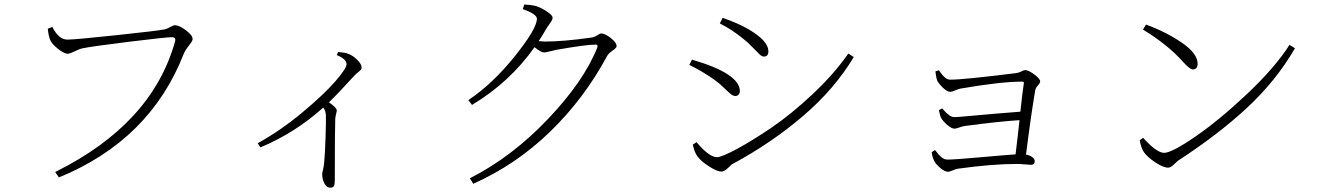

<svg xmlns="http://www.w3.org/2000/svg" viewBox="-20 -784 5940 861"><path d="M214.8 -663.1Q243.2 -606.4 282.2 -606.4Q316.4 -606.4 500 -626Q683.6 -645.5 718.8 -652.3Q728.5 -654.3 743.2 -662.6Q757.8 -670.9 764.6 -670.9Q783.2 -670.9 813.5 -648.4Q843.8 -626 843.8 -608.4Q843.8 -600.6 827.1 -579.6Q810.5 -558.6 803.7 -542Q652.3 -155.3 244.1 11.7L227.5 -12.7Q661.1 -227.5 764.6 -596.7Q770.5 -617.2 751 -617.2Q724.6 -617.2 558.6 -596.7Q392.6 -576.2 350.6 -567.4Q335.9 -564.5 314.5 -553.7Q293 -543 284.2 -543Q267.6 -543 240.7 -564.5Q213.9 -585.9 206.1 -602.5Q198.2 -618.2 194.3 -655.3Z M1490.2 -537.1 1496.1 -550.8Q1525.4 -548.8 1541 -543Q1562.5 -535.2 1582 -515.6Q1601.6 -496.1 1601.6 -482.4Q1601.6 -475.6 1599.1 -472.2Q1596.7 -468.8 1587.4 -461.4Q1578.1 -454.1 1570.3 -446.3Q1496.1 -364.3 1455.1 -325.2Q1490.2 -300.8 1490.2 -289.1Q1490.2 -285.2 1487.3 -273.4Q1484.4 -261.7 1483.4 -252Q1481.4 -207 1481.4 23.4Q1481.4 43.9 1477.1 50.8Q1472.7 57.6 1460.9 57.6Q1444.3 57.6 1434.6 38.1Q1424.8 18.6 1424.8 -2Q1424.8 -7.8 1428.7 -23.9Q1432.6 -40 1433.6 -54.7Q1437.5 -91.8 1439.9 -167.5Q1442.4 -243.2 1441.4 -268.6Q1440.4 -287.1 1429.7 -301.8Q1302.7 -187.5 1147.5 -123L1135.7 -141.6Q1239.3 -199.2 1335.9 -279.8Q1432.6 -360.4 1483.4 -418.9Q1534.2 -477.5 1534.2 -496.1Q1534.2 -518.6 1490.2 -537.1Z M2324.2 -743.2 2331.1 -763.7Q2369.1 -761.7 2386.7 -755.9Q2411.1 -747.1 2434.6 -731Q2458 -714.8 2458 -705.1Q2458 -698.2 2454.1 -691.4Q2450.2 -684.6 2441.9 -673.3Q2433.6 -662.1 2428.7 -653.3Q2411.1 -622.1 2395.5 -599.6Q2417 -597.7 2422.9 -597.7Q2506.8 -597.7 2629.9 -615.2Q2645.5 -617.2 2657.7 -625.5Q2669.9 -633.8 2675.8 -633.8Q2693.4 -633.8 2719.2 -613.3Q2745.1 -592.8 2745.1 -577.1Q2745.1 -569.3 2727.1 -557.1Q2709 -544.9 2702.1 -532.2Q2599.6 -341.8 2447.3 -193.8Q2294.9 -45.9 2102.5 40L2086.9 15.6Q2275.4 -80.1 2437 -250Q2598.6 -419.9 2658.2 -570.3Q2663.1 -584 2651.4 -584Q2608.4 -584 2474.6 -560.5Q2465.8 -558.6 2446.3 -553.7Q2426.8 -548.8 2419.9 -548.8Q2406.2 -548.8 2377 -572.3Q2265.6 -415 2096.7 -313.5L2080.1 -335Q2188.5 -407.2 2288.1 -531.2Q2387.7 -655.3 2387.7 -700.2Q2387.7 -720.7 2324.2 -743.2Z M3311.5 -611.3Q3262.7 -651.4 3208 -678.7L3220.7 -704.1Q3293 -678.7 3340.8 -650.4Q3425.8 -599.6 3425.8 -553.7Q3425.8 -530.3 3405.3 -530.3Q3396.5 -530.3 3385.3 -541Q3374 -551.8 3353.5 -573.2Q3333 -594.7 3311.5 -611.3ZM3195.3 -79.1Q3215.8 -79.1 3283.2 -115.2Q3350.6 -151.4 3438 -210.4Q3525.4 -269.5 3622.6 -360.4Q3719.7 -451.2 3784.2 -543.9L3808.6 -528.3Q3723.6 -385.7 3581.1 -263.7Q3438.5 -141.6 3261.7 -46.9Q3259.8 -45.9 3244.1 -30.3Q3228.5 -14.6 3214.8 -14.6Q3195.3 -14.6 3159.2 -38.1Q3123 -61.5 3108.4 -82Q3093.8 -100.6 3086.9 -135.7L3103.5 -146.5Q3160.2 -79.1 3195.3 -79.1ZM3083 -516.6Q3297.9 -454.1 3297.9 -375Q3297.9 -366.2 3292 -359.9Q3286.1 -353.5 3278.3 -353.5Q3267.6 -353.5 3256.8 -362.3Q3246.1 -371.1 3226.1 -390.6Q3206.1 -410.2 3185.5 -424.8Q3138.7 -459 3071.3 -493.2Z M4174.8 -463.9 4190.4 -468.8Q4191.4 -466.8 4197.8 -458.5Q4204.1 -450.2 4207 -446.8Q4210 -443.4 4216.3 -437.5Q4222.7 -431.6 4229 -429.2Q4235.4 -426.8 4242.2 -426.8Q4301.8 -426.8 4536.1 -456.1Q4549.8 -458 4560.5 -463.9Q4571.3 -469.7 4577.1 -469.7Q4591.8 -469.7 4618.2 -450.2Q4644.5 -430.7 4644.5 -418.9Q4644.5 -412.1 4634.3 -400.9Q4624 -389.6 4622.1 -377.9Q4601.6 -256.8 4581.1 -90.8Q4597.7 -87.9 4608.9 -79.6Q4620.1 -71.3 4620.1 -61.5Q4620.1 -44.9 4602.5 -44.9Q4597.7 -44.9 4575.7 -46.9Q4553.7 -48.8 4539.1 -48.8Q4428.7 -48.8 4274.4 -27.3Q4267.6 -26.4 4252.4 -20Q4237.3 -13.7 4231.4 -13.7Q4215.8 -13.7 4194.8 -32.2Q4173.8 -50.8 4168 -65.4Q4160.2 -81.1 4158.2 -101.6L4172.9 -111.3Q4174.8 -109.4 4181.6 -100.6Q4188.5 -91.8 4191.9 -88.4Q4195.3 -85 4201.7 -79.1Q4208 -73.2 4215.3 -70.8Q4222.7 -68.4 4230.5 -68.4Q4260.7 -68.4 4380.9 -79.1Q4501 -89.8 4534.2 -91.8Q4546.9 -196.3 4551.8 -245.1Q4466.8 -240.2 4304.7 -218.8Q4293.9 -216.8 4280.3 -211.9Q4266.6 -207 4260.7 -207Q4247.1 -207 4228 -223.6Q4209 -240.2 4201.2 -253.9Q4195.3 -263.7 4190.4 -290L4205.1 -297.9Q4206.1 -296.9 4213.9 -288.1Q4221.7 -279.3 4224.6 -276.9Q4227.5 -274.4 4234.9 -268.6Q4242.2 -262.7 4248.5 -260.7Q4254.9 -258.8 4262.7 -258.8Q4273.4 -258.8 4325.2 -263.7Q4377 -268.6 4445.8 -274.4Q4514.6 -280.3 4555.7 -283.2Q4565.4 -374 4571.3 -411.1Q4572.3 -418 4564.5 -418Q4467.8 -418 4287.1 -386.7Q4280.3 -385.7 4264.2 -378.9Q4248 -372.1 4241.2 -372.1Q4227.5 -372.1 4207 -392.1Q4186.5 -412.1 4181.6 -425.8Q4177.7 -437.5 4174.8 -463.9Z M5105.5 -651.4 5119.1 -673.8Q5210 -640.6 5280.3 -592.3Q5350.6 -543.9 5350.6 -498Q5350.6 -472.7 5328.1 -472.7Q5315.4 -472.7 5282.2 -509.8Q5215.8 -584 5105.5 -651.4ZM5200.2 -98.6Q5234.4 -98.6 5340.3 -171.4Q5446.3 -244.1 5571.8 -362.3Q5697.3 -480.5 5762.7 -583L5787.1 -567.4Q5701.2 -419.9 5570.8 -299.3Q5440.4 -178.7 5262.7 -63.5Q5260.7 -62.5 5245.1 -47.4Q5229.5 -32.2 5218.8 -32.2Q5196.3 -32.2 5161.1 -55.7Q5126 -79.1 5110.4 -100.6Q5096.7 -121.1 5090.8 -155.3L5106.4 -166Q5167 -98.6 5200.2 -98.6Z"/></svg>

Font: GenYoMin TW TTF ExtraLight
Style: Regular
Weight: 250
Version: Version 1.300